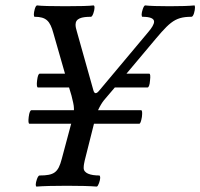

<svg xmlns="http://www.w3.org/2000/svg" viewBox="-20 -686 740 709"><path d="M115 3C140 1 178 0 227 0C275 0 313 1 337 3C343 3 350 -21 350 -29C350 -35 348 -38 347 -38C314 -38 288 -46 289 -67C289 -76 291 -85 293 -94L327 -229H494C498 -229 501 -237 504 -254C506 -271 505 -279 501 -279H342C349 -294 356 -306 364 -316L404 -363H525C529 -363 533 -372 534 -389C536 -405 535 -414 531 -414H447L531 -514C604 -601 621 -624 687 -624C695 -624 700 -648 700 -658C700 -663 699 -666 698 -666C678 -664 648 -663 606 -663C564 -663 534 -664 516 -666C510 -666 503 -641 503 -633C503 -627 504 -624 506 -624C534 -624 549 -618 549 -606C549 -597 541 -583 527 -567L346 -351C341 -345 337 -342 333 -342C330 -342 327 -345 325 -352L264 -569C261 -579 259 -587 259 -595C259 -618 281 -624 316 -624C322 -624 329 -647 329 -657C329 -663 328 -666 325 -666C310 -664 275 -663 221 -663C167 -663 132 -664 117 -666C110 -666 105 -641 105 -633C105 -627 106 -624 108 -624C151 -624 165 -608 177 -564L220 -414H127C122 -414 119 -405 117 -389C115 -374 116 -363 120 -363H235L244 -333C249 -313 253 -297 253 -286C253 -284 253 -281 253 -279H96C92 -279 88 -271 86 -254C84 -238 85 -229 89 -229H243L242 -226L208 -99C195 -49 180 -38 126 -38C119 -38 112 -13 112 -5C112 0 113 3 115 3Z"/></svg>

Font: Junicode Two Beta SemiCondensed Medium
Style: Italic
Weight: 500
Width: 4
Italic angle: -10°
Version: Version 1.063